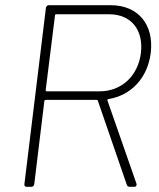

<svg xmlns="http://www.w3.org/2000/svg" viewBox="-20 -720 612 740"><path d="M480 0H498C504 0 508 -5 506 -12L394 -333C393 -335 394 -337 397 -338C486 -352 549 -420 561 -516C574 -625 513 -700 406 -700H168C163 -700 158 -696 157 -690L74 -10C73 -4 77 0 82 0H101C107 0 111 -4 112 -10L151 -331C151 -333 154 -335 156 -335H353C355 -335 356 -334 357 -332L469 -7C471 -2 475 0 480 0ZM196 -665H401C485 -665 534 -605 523 -515C512 -428 449 -368 364 -368H160C158 -368 156 -370 156 -372L192 -661C192 -663 194 -665 196 -665Z"/></svg>

Font: Barlow ExtraLight
Style: Italic
Weight: 275
Italic angle: -7°
Designer: Jeremy Tribby
Foundry: Tribby Type
Version: Version 1.422;hotconv 1.0.109;makeotfexe 2.5.65596